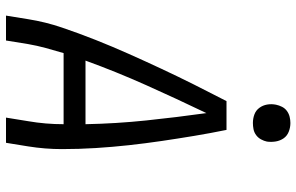

<svg xmlns="http://www.w3.org/2000/svg" viewBox="-194 -794 988 640"><g transform="rotate(90 300.0 -474.0)"><path d="M32 0 44 -74Q53 -131 72 -187Q91 -243 113 -298.5Q135 -354 159.5 -409Q184 -464 209.5 -518.5Q235 -573 262 -627Q289 -681 317 -735H413Q424 -681 433 -627Q442 -573 450 -518.5Q458 -464 464 -409.5Q470 -355 473.5 -299Q477 -243 477 -186.5Q477 -130 468 -74L456 0H372L384 -74Q389 -103 391.5 -132.5Q394 -162 394 -192H157Q148 -162 140 -132.5Q132 -103 127 -74L115 0ZM394 -265Q392 -367 381.5 -467.5Q371 -568 357 -668Q309 -568 264 -467.5Q219 -367 182 -265ZM390 -823Q375 -823 361.5 -828Q348 -833 339.5 -844.5Q331 -856 328.5 -870.5Q326 -885 329 -900Q331 -910 336 -920Q341 -930 350 -936.5Q359 -943 369.5 -945.5Q380 -948 390 -948Q405 -948 419 -942.5Q433 -937 441 -925.5Q449 -914 451.5 -899.5Q454 -885 452 -870Q450 -860 444.5 -850Q439 -840 430 -833.5Q421 -827 410.5 -825Q400 -823 390 -823Z"/></g></svg>

Font: Iosevka Curly Extended
Style: Italic
Weight: 400
Width: 7
Italic angle: -9°
Monospace: yes
Designer: Belleve Invis
Foundry: Belleve Invis
Version: Version 11.1.0; ttfautohint (v1.8.3)